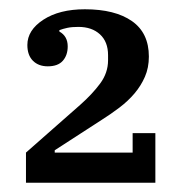

<svg xmlns="http://www.w3.org/2000/svg" viewBox="-20 -724 389 414"><path d="M36 -395 153 -498Q179 -521 196 -544Q213 -567 213 -594V-605Q213 -634 195.5 -650Q178 -666 149 -666Q135 -666 125.5 -664Q116 -662 108 -659V-656Q126 -646 126 -624Q126 -605 115.5 -593Q105 -581 83 -581Q63 -581 51 -593Q39 -605 39 -627Q39 -659 73.5 -681.5Q108 -704 163 -704Q228 -704 264.5 -678.5Q301 -653 301 -602Q301 -578 292.5 -558.5Q284 -539 270 -522.5Q256 -506 237.5 -492Q219 -478 200 -466L98 -400V-395H266V-437H315V-330H36Z"/></svg>

Font: IBM Plex Serif Medm
Style: Regular
Weight: 500
Designer: Mike Abbink, Paul van der Laan, Pieter van Rosmalen
Foundry: Bold Monday
Version: Version 3.001